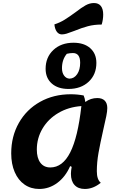

<svg xmlns="http://www.w3.org/2000/svg" viewBox="-20 -1222 787 1267"><path d="M645 -16Q595 25 540 25Q496 25 472 -1Q448 -27 448 -75Q448 -93 453 -121L443 -126Q412 -55 358 -15Q304 25 239 25Q184 25 142 -4Q100 -33 77 -86.5Q54 -140 54 -210Q54 -322 104.5 -411Q155 -500 244.5 -550Q334 -600 447 -600Q490 -600 532 -592Q540 -574 543 -549Q578 -575 622 -575Q654 -575 671 -558Q688 -541 688 -509Q688 -488 681.5 -456Q675 -424 662 -368Q641 -275 630 -213Q619 -151 619 -92Q619 -37 645 -16ZM517 -522Q432 -516 365 -476.5Q298 -437 260.5 -373.5Q223 -310 223 -235Q223 -179 246.5 -148Q270 -117 312 -117Q393 -117 443.5 -216.5Q494 -316 517 -522ZM281 -768Q281 -844 332 -892Q383 -940 465 -940Q535 -940 575.5 -904Q616 -868 616 -807Q616 -730 565 -682.5Q514 -635 432 -635Q362 -635 321.5 -671Q281 -707 281 -768ZM509 -808Q509 -872 461 -872Q442 -872 421 -867Q389 -829 389 -772Q389 -742 403 -723Q417 -704 439 -703Q470 -704 489.5 -733Q509 -762 509 -808ZM339 -1061Q376 -1073 406.5 -1092Q437 -1111 478 -1141Q518 -1172 545 -1187Q572 -1202 600 -1202Q630 -1202 645.5 -1182.5Q661 -1163 661 -1126Q661 -1093 651 -1060Q601 -1060 560 -1049Q519 -1038 470 -1018Q436 -1005 419.5 -1000Q403 -995 388 -995Q368 -995 355 -1012.5Q342 -1030 339 -1061Z"/></svg>

Font: Lemonada SemiBold
Style: Regular
Weight: 600
Designer: Mohamed Gaber (Arabic) Eduardo Tunni (Latin)
Foundry: Kief Type Foundry
Version: Version 3.006